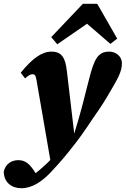

<svg xmlns="http://www.w3.org/2000/svg" viewBox="-67 -777 667 1019"><path d="M-47 133C-47 192 -4 222 46 222C103 222 153 188 198 142C254 83 290 39 324 -5C382 -78 418 -139 456 -192C488 -238 515 -286 537 -324C562 -368 580 -402 580 -441C580 -480 546 -503 513 -503C453 -503 433 -465 405 -354C381 -258 357 -163 327 -68C314 -179 301 -288 288 -399C280 -469 262 -503 206 -503C154 -503 104 -466 43 -391L66 -361C80 -374 95 -383 104 -383C115 -383 122 -380 126 -356C150 -214 176 -71 200 72C176 97 150 120 122 142C92 94 69 73 30 73C-8 73 -38 95 -47 133ZM519 -544 555 -572 449 -757H373L205 -580L237 -542L395 -651Z"/></svg>

Font: Source Serif Pro Black
Style: Italic
Weight: 900
Italic angle: -12°
Designer: Frank Grießhammer
Foundry: Adobe Systems Incorporated
Version: Version 3.001;hotconv 1.0.111;makeotfexe 2.5.65597